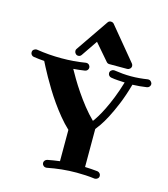

<svg xmlns="http://www.w3.org/2000/svg" viewBox="-182 -1118 1097 1254"><g transform="rotate(15 366.5 -490.5)"><path d="M771 -678.2Q771 -668.9 764.6 -661.6Q758.3 -654.3 749 -652.8Q700.7 -645.5 652.8 -644Q630.9 -565.9 606.4 -506.8Q582 -447.8 559.8 -405.5Q537.6 -363.3 519.8 -337.9Q502 -312.5 493.2 -301.8V-44.9Q535.2 -43.5 578.1 -39.1Q587.9 -37.6 594.5 -30.3Q601.1 -22.9 601.1 -13.2Q601.1 -1 592.3 5.6Q583.5 12.2 575.2 12.2H571.8Q542 8.3 511.5 6.6Q481 4.9 450.2 4.9Q399.4 4.9 350.1 10Q300.8 15.1 252 24.9H247.1Q236.3 24.9 228.8 17.3Q221.2 9.8 221.2 0Q221.2 -9.3 227.1 -16.4Q232.9 -23.4 242.2 -25.9Q262.7 -29.8 283.2 -33.2Q303.7 -36.6 325.2 -39.1V-251Q291.5 -282.7 260 -321Q228.5 -359.4 200.7 -398.9Q172.9 -438.5 149.2 -477.3Q125.5 -516.1 106.9 -549.3Q88.4 -582.5 75.4 -607.4Q62.5 -632.3 56.2 -645Q38.1 -646.5 20 -648.2Q2 -649.9 -16.1 -652.8Q-25.9 -654.3 -32 -661.6Q-38.1 -668.9 -38.1 -678.2Q-38.1 -690.9 -29.3 -697.5Q-20.5 -704.1 -12.2 -704.1H-8.8Q34.2 -697.3 75.9 -694.1Q117.7 -690.9 159.2 -690.9Q200.7 -690.9 241.5 -694.1Q282.2 -697.3 323.2 -704.1H326.2Q337.4 -704.1 344.7 -696.3Q352.1 -688.5 352.1 -678.2Q352.1 -668.9 345.9 -661.6Q339.8 -654.3 330.1 -652.8Q311.5 -649.9 292 -647.7Q272.5 -645.5 252.9 -644Q265.6 -620.6 286.9 -584.7Q308.1 -548.8 335.7 -508.1Q363.3 -467.3 396 -425.8Q428.7 -384.3 464.8 -349.1Q475.6 -363.3 491.2 -388.4Q506.8 -413.6 524.9 -450.2Q543 -486.8 562.5 -535.4Q582 -584 600.1 -645Q576.7 -646 553.7 -647.5Q530.8 -648.9 507.8 -652.8Q498 -654.3 491.9 -661.6Q485.8 -668.9 485.8 -678.2Q485.8 -689.9 494.4 -697Q502.9 -704.1 511.2 -704.1H515.1Q543.9 -699.7 572 -697.3Q600.1 -694.8 628.9 -694.8Q657.7 -694.8 685.5 -697.3Q713.4 -699.7 741.2 -704.1H745.1Q755.4 -704.1 763.2 -696Q771 -688 771 -678.2ZM471.7 -734.9Q460.4 -734.9 452.6 -744.1L356.9 -855L282.7 -746.1Q274.9 -734.9 261.7 -734.9Q250.5 -734.9 243.2 -743.2Q235.8 -751.5 235.8 -761.2Q235.8 -769.5 239.7 -774.9L390.6 -995.1Q394 -1000.5 399.4 -1003.2Q404.8 -1005.9 410.6 -1005.9Q424.3 -1005.9 431.6 -997.1L613.8 -776.9Q619.6 -769.5 619.6 -761.2Q619.6 -750 611.3 -742.4Q603 -734.9 593.8 -734.9Z"/></g></svg>

Font: Ribeye
Style: Regular
Weight: 400
Designer: Astigmatic (AOETI)
Foundry: Astigmatic (AOETI)
Version: Version 1.000